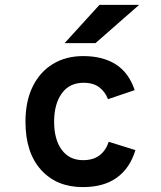

<svg xmlns="http://www.w3.org/2000/svg" viewBox="-20 -752 656 784"><path d="M318 12Q211 12 147.5 -58.5Q84 -129 84 -255Q84 -338.5 113.5 -398.5Q143 -458.5 196 -490.8Q249 -523 320 -523Q399.5 -523 452.8 -489.2Q506 -455.5 530 -384L421 -347Q410 -376.5 385.8 -395.2Q361.5 -414 321 -414Q263.5 -414 232.2 -370.5Q201 -327 201 -255Q201 -182.5 232.2 -140.2Q263.5 -98 319 -98Q360.5 -98 386.2 -117.5Q412 -137 424 -173L533 -139Q510.5 -65 457 -26.5Q403.5 12 318 12ZM244 -576 386 -732H548L370 -576Z"/></svg>

Font: Overpass Mono Light
Style: Regular
Weight: 300
Monospace: yes
Designer: Delve Withrington, Dave Bailey
Foundry: Delve Fonts LLC
Version: Version 4.000